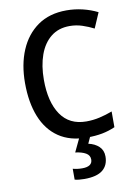

<svg xmlns="http://www.w3.org/2000/svg" viewBox="-103 -789 773 1094"><g transform="rotate(-10 284.0 -242.0)"><path d="M362 -633Q298 -633 254 -598Q210 -563 187.5 -500.5Q165 -438 165 -356Q165 -228 215 -154.5Q265 -81 363 -81Q402 -81 439.5 -89.5Q477 -98 514 -112V-21Q478 -5 439 2.5Q400 10 350 10Q253 10 187.5 -34.5Q122 -79 89 -161.5Q56 -244 56 -357Q56 -464 91 -546.5Q126 -629 193.5 -676.5Q261 -724 360 -724Q408 -724 453.5 -713Q499 -702 539 -682L501 -594Q470 -610 435 -621.5Q400 -633 362 -633ZM435 134Q435 185 401 212.5Q367 240 295 240Q261 240 239 234V171Q264 178 293 178Q352 178 352 137Q352 113 330 100Q308 87 269 82L308 0H372L351 46Q388 54 411.5 76Q435 98 435 134Z"/></g></svg>

Font: Noto Sans Telugu SemiCondensed Medium
Style: Regular
Weight: 500
Width: 4
Designer: Jelle Bosma - Monotype Design Team
Foundry: Monotype Imaging Inc.
Version: Version 2.005; ttfautohint (v1.8.4.7-5d5b)